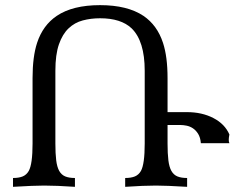

<svg xmlns="http://www.w3.org/2000/svg" viewBox="-20 -723 908 743"><path d="M704.1 0Q623.5 -4.9 583.5 -4.9Q535.6 -4.9 464.4 0V-34.2Q487.3 -34.2 502 -40.3Q516.6 -46.4 525.4 -61.5Q540 -87.9 540 -167.5V-449.2Q540 -564 489.3 -613.3Q448.2 -652.3 367.2 -652.3Q332 -652.3 300.5 -644Q269 -635.7 245.4 -613.3Q221.7 -590.8 208 -551.3Q194.3 -511.7 194.3 -449.2V-167.5Q194.3 -128.4 197.5 -102.5Q200.7 -76.7 209.2 -61.5Q217.8 -46.4 232.4 -40.3Q247.1 -34.2 270 -34.2V0Q198.7 -4.9 150.9 -4.9Q110.8 -4.9 30.3 0V-34.2Q53.2 -34.2 67.9 -40.3Q82.5 -46.4 91.3 -61.5Q106 -87.9 106 -167.5V-420.9Q106 -503.4 123.5 -557.1Q146 -625.5 199.7 -661.6Q261.2 -703.1 367.2 -703.1Q473.1 -703.1 535.2 -661.6Q588.4 -625.5 610.8 -557.1Q628.4 -503.4 628.4 -420.9V-289.1H703.1Q761.7 -289.1 805.9 -266.1Q850.1 -243.2 867.7 -202.6Q865.2 -189.5 865.2 -182.6Q865.2 -173.8 867.7 -168.9H757.3Q755.4 -191.4 746.6 -205.3Q737.8 -219.2 726.1 -226.8Q714.4 -234.4 701.4 -236.8Q688.5 -239.3 677.7 -239.3H628.4V-167.5Q628.4 -128.4 631.6 -102.5Q634.8 -76.7 643.3 -61.5Q651.9 -46.4 666.5 -40.3Q681.2 -34.2 704.1 -34.2Z"/></svg>

Font: Almanac
Style: Regular
Weight: 400
Designer: Eden's Almanac
Version: Version 3.501;March 28, 2021;FontCreator 13.0.0.2683 64-bit